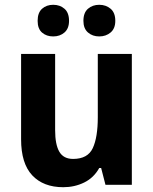

<svg xmlns="http://www.w3.org/2000/svg" viewBox="-20 -771 640 801"><path d="M530 -546V0H420L402 -70H394Q371 -29 331 -9.5Q291 10 244 10Q161 10 114.5 -39.5Q68 -89 68 -190V-546H210V-228Q210 -168 227.5 -138Q245 -108 285 -108Q346 -108 367 -153Q388 -198 388 -282V-546ZM137 -684Q137 -718 155.5 -734.5Q174 -751 202 -751Q230 -751 249 -734.5Q268 -718 268 -684Q268 -652 249 -635.5Q230 -619 202 -619Q174 -619 155.5 -635Q137 -651 137 -684ZM328 -684Q328 -718 347 -734.5Q366 -751 394 -751Q422 -751 441.5 -734.5Q461 -718 461 -684Q461 -652 441.5 -635.5Q422 -619 394 -619Q366 -619 347 -635.5Q328 -652 328 -684Z"/></svg>

Font: Noto Sans Ethiopic SemiCondensed
Style: Bold
Weight: 700
Width: 4
Designer: Monotype Design Team
Foundry: Monotype Imaging Inc.
Version: Version 2.102; ttfautohint (v1.8.4.7-5d5b)